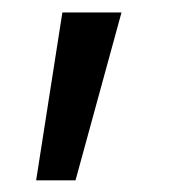

<svg xmlns="http://www.w3.org/2000/svg" viewBox="-20 -122 291 314"><path d="M39.1 172.9 82 -101.6H178.7L103.5 172.9Z"/></svg>

Font: Inter Tight
Style: Regular
Weight: 400
Designer: Rasmus Andersson
Foundry: rsms
Version: Version 3.002